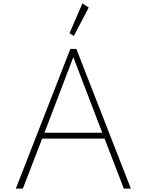

<svg xmlns="http://www.w3.org/2000/svg" viewBox="-20 -1114 866 1134"><path d="M73.5 0 395.5 -825H431L753 0H711.5L597.5 -295.5H229L115 0ZM242.5 -330H584L413 -776.5ZM416 -901.5 390.5 -918 467 -1094.5 504 -1069.5Z"/></svg>

Font: Spartan Thin ExtraLight
Style: Regular
Weight: 250
Version: Version 1.004